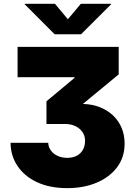

<svg xmlns="http://www.w3.org/2000/svg" viewBox="-20 -786 703 1003"><path d="M331.5 196.8Q239.7 196.8 173.6 165.8Q107.4 134.8 71.5 81.1Q35.6 27.3 35.2 -40H231.9Q232.9 -17.1 246.1 0.7Q259.3 18.6 281.5 28.6Q303.7 38.6 331.5 38.6Q359.9 38.6 380.6 27.8Q401.4 17.1 412.8 -3.2Q424.3 -23.4 424.3 -50.8Q424.3 -75.7 411.1 -95.5Q397.9 -115.2 374.5 -126.7Q351.1 -138.2 320.3 -138.2H222.7V-256.8L369.6 -379.4V-382.8H71.8V-541H600.1V-397.5L353.5 -193.8V-238.8Q437 -251 499.5 -226.8Q562 -202.6 596.4 -152.6Q630.9 -102.5 630.9 -35.6Q630.9 35.6 591.8 87.6Q552.7 139.6 485.1 168.2Q417.5 196.8 331.5 196.8ZM267.1 -766.1 334.5 -685.5 402.3 -766.1H560.5V-763.7L403.3 -606.9H265.6L108.9 -763.7V-766.1Z"/></svg>

Font: Inter 17pt Black
Style: Regular
Weight: 900
Version: Version 4.001;git-66647c0bb